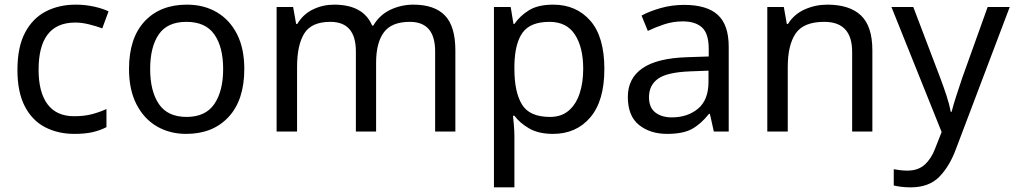

<svg xmlns="http://www.w3.org/2000/svg" viewBox="-20 -566 4364 826"><path d="M300 10Q229 10 173.5 -19Q118 -48 86.5 -109Q55 -170 55 -265Q55 -364 88 -426Q121 -488 177.5 -517Q234 -546 306 -546Q347 -546 385 -537.5Q423 -529 447 -517L420 -444Q396 -453 364 -461Q332 -469 304 -469Q146 -469 146 -266Q146 -169 184.5 -117.5Q223 -66 299 -66Q343 -66 376.5 -75Q410 -84 438 -97V-19Q411 -5 378.5 2.5Q346 10 300 10Z M1031 -269Q1031 -136 963.5 -63Q896 10 781 10Q710 10 654.5 -22.5Q599 -55 567 -117.5Q535 -180 535 -269Q535 -402 602 -474Q669 -546 784 -546Q857 -546 912.5 -513.5Q968 -481 999.5 -419.5Q1031 -358 1031 -269ZM626 -269Q626 -174 663.5 -118.5Q701 -63 783 -63Q864 -63 902 -118.5Q940 -174 940 -269Q940 -364 902 -418Q864 -472 782 -472Q700 -472 663 -418Q626 -364 626 -269Z M1758 -546Q1849 -546 1894 -499.5Q1939 -453 1939 -349V0H1852V-345Q1852 -472 1743 -472Q1665 -472 1631.5 -427Q1598 -382 1598 -296V0H1511V-345Q1511 -472 1401 -472Q1320 -472 1289 -422Q1258 -372 1258 -278V0H1170V-536H1241L1254 -463H1259Q1284 -505 1326.5 -525.5Q1369 -546 1417 -546Q1543 -546 1581 -456H1586Q1613 -502 1659.5 -524Q1706 -546 1758 -546Z M2360 -546Q2459 -546 2519.5 -477Q2580 -408 2580 -269Q2580 -132 2519.5 -61Q2459 10 2359 10Q2297 10 2256.5 -13.5Q2216 -37 2193 -68H2187Q2189 -51 2191 -25Q2193 1 2193 20V240H2105V-536H2177L2189 -463H2193Q2217 -498 2256 -522Q2295 -546 2360 -546ZM2344 -472Q2262 -472 2228.5 -426Q2195 -380 2193 -286V-269Q2193 -170 2225.5 -116.5Q2258 -63 2346 -63Q2395 -63 2426.5 -90Q2458 -117 2473.5 -163.5Q2489 -210 2489 -270Q2489 -362 2453.5 -417Q2418 -472 2344 -472Z M2923 -545Q3021 -545 3068 -502Q3115 -459 3115 -365V0H3051L3034 -76H3030Q2995 -32 2956.5 -11Q2918 10 2850 10Q2777 10 2729 -28.5Q2681 -67 2681 -149Q2681 -229 2744 -272.5Q2807 -316 2938 -320L3029 -323V-355Q3029 -422 3000 -448Q2971 -474 2918 -474Q2876 -474 2838 -461.5Q2800 -449 2767 -433L2740 -499Q2775 -518 2823 -531.5Q2871 -545 2923 -545ZM2949 -259Q2849 -255 2810.5 -227Q2772 -199 2772 -148Q2772 -103 2799.5 -82Q2827 -61 2870 -61Q2938 -61 2983 -98.5Q3028 -136 3028 -214V-262Z M3539 -546Q3635 -546 3684 -499.5Q3733 -453 3733 -349V0H3646V-343Q3646 -472 3526 -472Q3437 -472 3403 -422Q3369 -372 3369 -278V0H3281V-536H3352L3365 -463H3370Q3396 -505 3442 -525.5Q3488 -546 3539 -546Z M3815 -536H3909L4025 -231Q4040 -191 4052 -154.5Q4064 -118 4070 -85H4074Q4080 -110 4093 -150.5Q4106 -191 4120 -232L4229 -536H4324L4093 74Q4065 150 4020.5 195Q3976 240 3898 240Q3874 240 3856 237.5Q3838 235 3825 232V162Q3836 164 3851.5 166Q3867 168 3884 168Q3930 168 3958.5 142Q3987 116 4003 73L4031 2Z"/></svg>

Font: Noto Sans Soyombo
Style: Regular
Weight: 400
Designer: Monotype Design Team
Foundry: Monotype Imaging Inc.
Version: Version 2.001; ttfautohint (v1.8.4.7-5d5b)